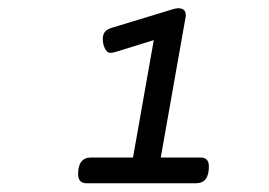

<svg xmlns="http://www.w3.org/2000/svg" viewBox="-20 -671 640 456"><path d="M345.2 -575.7 255.4 -547.9Q247.1 -545.4 242.7 -545.4Q238.3 -545.4 234.9 -548.3Q231.4 -551.3 229 -556.2Q226.6 -561 225.3 -566.7Q224.1 -572.3 224.1 -578.1Q224.1 -589.8 229.7 -595.9Q235.4 -602.1 245.6 -605L391.6 -649.4Q397.9 -651.4 403.8 -651.4Q413.6 -651.4 418 -646Q422.4 -640.6 420.9 -630.9L361.8 -296.9H456.5Q476.1 -296.9 476.1 -275.4Q476.1 -235.8 445.8 -235.8H185.5Q165.5 -235.8 165.5 -257.8Q165.5 -296.9 196.3 -296.9H295.9Z"/></svg>

Font: Courier Prime
Style: Italic
Weight: 400
Monospace: yes
Designer: Alan Dague-Greene
Foundry: Quote-Unquote Apps
Version: Version 1.202